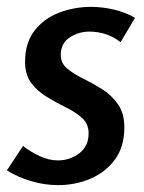

<svg xmlns="http://www.w3.org/2000/svg" viewBox="-24 -526 418 559"><path d="M327 -403Q307 -419 284 -426.5Q261 -434 236 -434Q205 -434 179 -417Q153 -400 153 -366Q153 -342 171.5 -326.5Q190 -311 217.5 -297.5Q245 -284 273 -266.5Q301 -249 319.5 -222.5Q338 -196 338 -155Q338 -99 311 -62Q284 -25 240 -6Q196 13 145 13Q106 13 67 1.5Q28 -10 -4 -30L43 -101Q65 -84 91.5 -71.5Q118 -59 145 -59Q179 -59 206.5 -79.5Q234 -100 234 -138Q234 -165 215.5 -182Q197 -199 169.5 -212.5Q142 -226 114.5 -242.5Q87 -259 68 -283Q49 -307 49 -346Q49 -402 77 -437.5Q105 -473 149 -489.5Q193 -506 241 -506Q274 -506 308 -498Q342 -490 369 -474Z"/></svg>

Font: Rosario SemiBold
Style: Italic
Weight: 600
Italic angle: -8.05°
Designer: Hector Gatti
Foundry: Omnibus Type
Version: Version 1.101; ttfautohint (v1.8.1.43-b0c9)